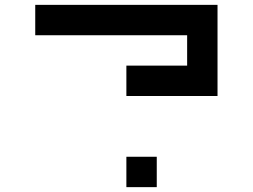

<svg xmlns="http://www.w3.org/2000/svg" viewBox="-20 -895 1040 790"><path d="M125 -750H750V-625H500V-500H875V-875H125ZM500 -250H625V-125H500Z"/></svg>

Font: Picon
Style: Regular
Weight: 400
Designer: yne
Foundry: yne
Version: Version 21.02.27; git-deadbeef-release